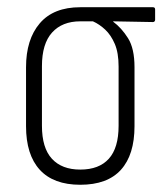

<svg xmlns="http://www.w3.org/2000/svg" viewBox="-20 -503 458 531"><path d="M202 8Q128 8 90 -33.5Q52 -75 52 -154V-317Q52 -394 90 -438.5Q128 -483 202 -483H403Q409 -483 409 -477V-448Q409 -446 407.5 -444Q406 -442 403 -442L293 -444V-443Q316 -426 334 -397.5Q352 -369 352 -317V-154Q352 -75 314.5 -33.5Q277 8 202 8ZM202 -34Q254 -34 281 -64Q308 -94 308 -155V-319Q308 -357 297.5 -381.5Q287 -406 271 -421Q255 -436 237 -444H202Q152 -444 124 -413Q96 -382 96 -320V-155Q96 -94 123.5 -64Q151 -34 202 -34Z"/></svg>

Font: Sofia Sans Condensed Light
Style: Regular
Weight: 300
Designer: Botio Nikoltchev, Ani Petrova
Foundry: lettersoup
Version: Version 4.101